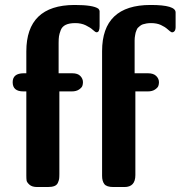

<svg xmlns="http://www.w3.org/2000/svg" viewBox="-20 -753 727 773"><path d="M31 -422Q31 -458 76 -458H86V-546Q86 -732 279 -733H281Q355 -733 376 -718L379 -714L381 -709V-648Q381 -623 369 -623Q364 -623 354 -632.5Q344 -642 325.5 -651Q307 -660 283 -660Q259 -660 244.5 -653Q230 -646 224.5 -631.5Q219 -617 217.5 -607Q216 -597 216 -580V-458H271Q293 -458 303.5 -447Q314 -436 314 -422Q314 -414 311.5 -407Q309 -400 298 -392.5Q287 -385 269 -385H219V-52Q219 -39 218 -32.5Q217 -26 213 -17Q209 -8 199 -4Q189 0 172 0H130Q109 0 98.5 -9.5Q88 -19 87 -26.5Q86 -34 86 -46V-385H74Q31 -385 31 -422ZM391 -45V-547Q391 -733 586 -733H587Q687 -733 687 -703V-643Q687 -627 676 -623H671Q666 -625 655 -635Q644 -645 627.5 -652.5Q611 -660 588 -660Q578 -660 569.5 -658.5Q561 -657 555 -655Q549 -653 543.5 -648.5Q538 -644 535 -641Q532 -638 529.5 -631Q527 -624 526 -621.5Q525 -619 524 -611Q523 -603 522.5 -601Q522 -599 522 -590.5Q522 -582 522 -581V-458H576Q598 -458 609 -447Q620 -436 620 -422Q620 -414 617.5 -407Q615 -400 604 -392.5Q593 -385 575 -385H525V-48Q525 0 481 0H437Q409 0 400 -12Q391 -24 391 -45Z"/></svg>

Font: CMU Sans Serif
Style: Bold
Weight: 700
Version: Version 0.7.0